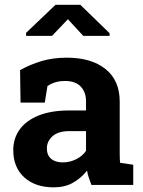

<svg xmlns="http://www.w3.org/2000/svg" viewBox="-20 -782 603 812"><path d="M207.5 10.3Q128.9 10.3 82.5 -32Q36.1 -74.2 36.1 -147Q36.1 -196.8 63.2 -234.4Q90.3 -272 143.3 -293.5Q196.3 -314.9 273.9 -314.9H343.8V-354Q343.8 -392.1 321.5 -415.8Q299.3 -439.5 254.9 -439.5Q231.9 -439.5 213.6 -433.8Q195.3 -428.2 180.7 -418L169.4 -348.1H66.9L64.9 -485.4Q106.4 -508.8 154.8 -523.4Q203.1 -538.1 262.7 -538.1Q366.2 -538.1 426.3 -490Q486.3 -441.9 486.3 -352.5V-134.8Q486.3 -124 486.6 -113.5Q486.8 -103 488.3 -93.3L543.5 -85.4V0H366.7Q361.3 -13.7 356 -29.3Q350.6 -44.9 348.1 -60.5Q322.8 -28.3 288.3 -9Q253.9 10.3 207.5 10.3ZM245.6 -95.2Q275.4 -95.2 302.2 -108.6Q329.1 -122.1 343.8 -144V-227.5H273.4Q226.6 -227.5 202.4 -206.1Q178.2 -184.6 178.2 -154.3Q178.2 -126 196 -110.6Q213.9 -95.2 245.6 -95.2ZM90.3 -630.4V-643.1L214.8 -761.7H319.8L443.4 -641.6V-630.4H332L267.1 -700.7L200.2 -630.4Z"/></svg>

Font: Roboto Slab LO
Style: Bold
Weight: 700
Designer: Google
Version: Version 2.000